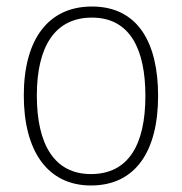

<svg xmlns="http://www.w3.org/2000/svg" viewBox="-20 -559 559 589"><path d="M465 -265C465 -428 403 -539 262 -539C128 -539 53 -438 53 -266C53 -97 125 10 259 10C397 10 465 -97 465 -265ZM93 -266C93 -417 149 -505 262 -505C380 -505 426 -406 426 -265C426 -115 374 -25 259 -25C146 -25 93 -117 93 -266Z"/></svg>

Font: Noto Sans Myanmar SemiCondensed ExtraLight
Style: Regular
Weight: 200
Width: 4
Designer: Monotype Design Team
Foundry: Monotype Imaging Inc.
Version: Version 2.107